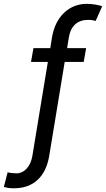

<svg xmlns="http://www.w3.org/2000/svg" viewBox="-84 -780 554 1004"><path d="M366.5 -528.4H267L275.6 -582.4C285.5 -644.9 321 -676.1 377.8 -676.1C394.9 -676.1 407.7 -673.3 416.2 -670.5L450.3 -747.2C433.2 -754.3 396.3 -759.9 369.3 -759.9C281.2 -759.9 206 -697.4 187.5 -582.4L179 -528.4H90.9L78.1 -456H166.2L85.2 35.5C76 92.3 41.2 126.4 2.8 126.4C-5.7 126.4 -34.1 125 -44 120.7L-63.9 197.4C-45.5 203.1 -29.8 204.5 -9.9 204.5C89.5 204.5 155.2 144.9 173.3 35.5L254.3 -456H353.7Z"/></svg>

Font: Magic Ui Pro
Style: Italic
Weight: 400
Italic angle: -9.39999°
Designer: Stefan Endress, Andreas Faust
Version: Version 1.000;FEAKit 1.0